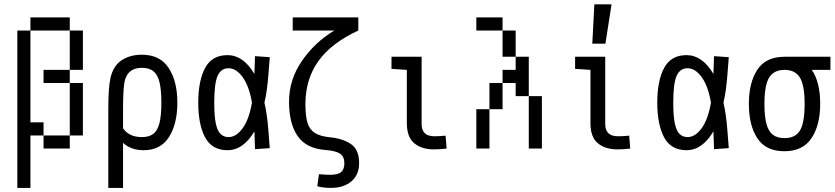

<svg xmlns="http://www.w3.org/2000/svg" viewBox="-20 -708 3978 915"><path d="M125 -625H312.5V-562.5H125ZM187.5 -125V-62.5H125V187.5H62.5V-562.5H125V-125ZM375 -562.5V-375H312.5V-562.5ZM312.5 -375V-312.5H187.5V-375ZM375 -312.5V-62.5H312.5V-312.5ZM312.5 -62.5V0H187.5V-62.5Z M496.1 -187.5Q496.1 -293 506.8 -337.9Q520.5 -395.5 560.5 -421.4Q600.6 -447.3 656.2 -447.3Q742.2 -447.3 783.7 -384.3Q825.2 -321.3 825.2 -218.8Q825.2 -117.2 785.2 -54.7Q745.1 7.8 665 7.8Q603.5 7.8 566.4 -27.3V187.5H496.1ZM656.2 -54.7Q690.4 -54.7 710.4 -69.8Q730.5 -85 739.7 -120.6Q749 -156.2 749 -218.8Q749 -282.2 739.7 -317.9Q730.5 -353.5 710.4 -369.1Q690.4 -384.8 656.2 -384.8Q591.8 -384.8 575.2 -326.2Q566.4 -293 566.4 -187.5V-96.7Q594.7 -54.7 656.2 -54.7Z M1064.5 7.8Q990.2 7.8 957.5 -53.2Q924.8 -114.3 924.8 -218.8Q924.8 -323.2 957.5 -384.3Q990.2 -445.3 1064.5 -445.3Q1101.6 -445.3 1133.8 -422.9Q1166 -400.4 1192.4 -355.5L1195.3 -440.4L1265.6 -435.5L1258.8 -348.6Q1252.9 -272.5 1240.2 -218.8Q1252.9 -165 1258.8 -88.9L1265.6 -2L1195.3 2.9L1192.4 -82Q1166 -37.1 1133.8 -14.6Q1101.6 7.8 1064.5 7.8ZM1069.3 -54.7Q1105.5 -54.7 1136.2 -96.7Q1167 -138.7 1180.7 -218.8Q1167 -298.8 1136.2 -340.8Q1105.5 -382.8 1069.3 -382.8Q1033.2 -382.8 1017.1 -346.7Q1001 -310.5 1001 -218.8Q1001 -156.2 1008.3 -120.6Q1015.6 -85 1030.8 -69.8Q1045.9 -54.7 1069.3 -54.7Z M1556.6 187.5Q1520.5 187.5 1492.2 179.7L1500 122.1Q1532.2 125 1552.7 125Q1590.8 125 1606 111.8Q1621.1 98.6 1621.1 69.3Q1621.1 39.1 1601.1 24.9Q1581.1 10.7 1531.2 6.8Q1439.5 0 1398.4 -59.6Q1357.4 -119.1 1357.4 -223.6Q1357.4 -329.1 1419.4 -418.5Q1481.4 -507.8 1573.2 -562.5H1375V-625H1687.5V-562.5Q1558.6 -502.9 1497.1 -416.5Q1435.5 -330.1 1435.5 -211.9Q1435.5 -155.3 1445.3 -123Q1455.1 -90.8 1480 -74.7Q1504.9 -58.6 1552.7 -53.7Q1613.3 -47.9 1652.3 -21.5Q1691.4 4.9 1691.4 69.3Q1691.4 125 1654.8 156.2Q1618.2 187.5 1556.6 187.5Z M1989.3 -437.5V-116.2Q1989.3 -88.9 2003.9 -73.7Q2018.6 -58.6 2050.8 -58.6Q2074.2 -58.6 2103.5 -61.5L2108.4 0Q2078.1 3.9 2047.9 3.9Q1989.3 3.9 1954.1 -25.4Q1918.9 -54.7 1918.9 -121.1V-375L1845.7 -379.9V-437.5Z M2312.5 -62.5V0H2250V-62.5ZM2312.5 -125V-62.5H2250V-125ZM2312.5 -187.5V-125H2250V-187.5ZM2375 -312.5V-250H2312.5V-312.5ZM2562.5 -125V-62.5H2500V-125ZM2562.5 -187.5V-125H2500V-187.5ZM2562.5 -250V-187.5H2500V-250ZM2500 -312.5V-250H2437.5V-312.5ZM2500 -375V-312.5H2437.5V-375ZM2312.5 -625V-562.5H2250V-625ZM2500 -437.5V-375H2437.5V-437.5ZM2437.5 -562.5V-500H2375V-562.5ZM2375 -625V-562.5H2312.5V-625ZM2437.5 -500V-437.5H2375V-500ZM2437.5 -375V-312.5H2375V-375ZM2375 -250V-187.5H2312.5V-250ZM2562.5 -62.5V0H2500V-62.5Z M2864.3 -437.5V-116.2Q2864.3 -88.9 2878.9 -73.7Q2893.6 -58.6 2925.8 -58.6Q2949.2 -58.6 2978.5 -61.5L2983.4 0Q2953.1 3.9 2922.9 3.9Q2864.3 3.9 2829.1 -25.4Q2793.9 -54.7 2793.9 -121.1V-375L2720.7 -379.9V-437.5ZM2894.5 -687.5 2865.2 -500H2802.7L2812.5 -687.5Z M3252 7.8Q3177.7 7.8 3145 -53.2Q3112.3 -114.3 3112.3 -218.8Q3112.3 -323.2 3145 -384.3Q3177.7 -445.3 3252 -445.3Q3289.1 -445.3 3321.3 -422.9Q3353.5 -400.4 3379.9 -355.5L3382.8 -440.4L3453.1 -435.5L3446.3 -348.6Q3440.4 -272.5 3427.7 -218.8Q3440.4 -165 3446.3 -88.9L3453.1 -2L3382.8 2.9L3379.9 -82Q3353.5 -37.1 3321.3 -14.6Q3289.1 7.8 3252 7.8ZM3256.8 -54.7Q3293 -54.7 3323.7 -96.7Q3354.5 -138.7 3368.2 -218.8Q3354.5 -298.8 3323.7 -340.8Q3293 -382.8 3256.8 -382.8Q3220.7 -382.8 3204.6 -346.7Q3188.5 -310.5 3188.5 -218.8Q3188.5 -156.2 3195.8 -120.6Q3203.1 -85 3218.3 -69.8Q3233.4 -54.7 3256.8 -54.7Z M3718.8 12.7Q3629.9 12.7 3589.4 -48.8Q3548.8 -110.4 3548.8 -212.9Q3548.8 -314.5 3589.4 -376Q3629.9 -437.5 3718.8 -437.5H3937.5V-375H3848.6Q3888.7 -317.4 3888.7 -212.9Q3888.7 -111.3 3847.2 -49.3Q3805.7 12.7 3718.8 12.7ZM3718.8 -49.8Q3770.5 -49.8 3792.5 -86.4Q3814.5 -123 3814.5 -212.9Q3814.5 -301.8 3792 -338.4Q3769.5 -375 3718.8 -375Q3668 -375 3645.5 -338.4Q3623 -301.8 3623 -212.9Q3623 -152.3 3632.8 -116.7Q3642.6 -81.1 3663.6 -65.4Q3684.6 -49.8 3718.8 -49.8Z"/></svg>

Font: Sudo Variable
Style: Regular
Weight: 400
Monospace: yes
Designer: Jens Kutilek
Foundry: Jens Kutilek
Version: Version 0.040